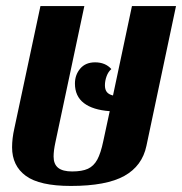

<svg xmlns="http://www.w3.org/2000/svg" viewBox="-20 -595 596 628"><path d="M555.7 -575.2 459 -118.2Q445.3 -52.2 386.5 -19.5Q327.6 13.2 211.9 13.2Q109.4 13.2 64.5 -19.8Q19.5 -52.7 19.5 -113.3Q19.5 -142.1 26.9 -174.8L112.3 -575.2H255.9L161.1 -128.9Q155.3 -102.1 155.3 -83Q155.3 -58.1 170.2 -46.1Q185.1 -34.2 215.8 -34.2Q248.5 -34.2 267.6 -43Q286.6 -51.8 298.1 -72.8Q309.6 -93.8 317.9 -133.8L338.9 -231.4Q283.7 -235.4 254.4 -257.8Q225.1 -280.3 225.1 -321.8Q225.1 -350.1 242.4 -370.6Q259.8 -391.1 291 -391.1Q324.7 -391.1 344.2 -369.1Q334 -360.4 328.6 -345.5Q323.2 -330.6 323.2 -315.9Q323.2 -302.2 329.3 -294.2Q335.4 -286.1 349.6 -282.7L411.6 -575.2Z"/></svg>

Font: Pattaya
Style: Regular
Weight: 400
Designer: Pablo Impallari / Thai characters Designed by Thanarat Vachiruckul and Suppakit Chalermlarp
Foundry: Pablo Impallari
Version: Version 2.001